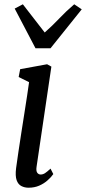

<svg xmlns="http://www.w3.org/2000/svg" viewBox="-20 -865 401 895"><path d="M113 10Q94.5 10 79.5 2.2Q64.5 -5.5 57.5 -25.2Q50.5 -45 55 -81Q59 -112 65.5 -154.8Q72 -197.5 79.2 -244.8Q86.5 -292 93.8 -338Q101 -384 106.8 -421.8Q112.5 -459.5 115.5 -482L67 -506L74 -542.5L199.5 -565.5L219.5 -554.5L150.5 -88Q147.5 -68.5 153.5 -60Q159.5 -51.5 169.5 -51.5Q180 -51.5 189.8 -57.8Q199.5 -64 215.5 -79L228.5 -53.5Q218 -38.5 201.2 -23.8Q184.5 -9 162.5 0.5Q140.5 10 113 10ZM145.5 -640 48.5 -825 86.5 -845Q111.5 -812.5 137 -779.8Q162.5 -747 188.5 -713.5Q225.5 -746.5 256.8 -779.5Q288 -812.5 326 -845L361 -821.5L215.5 -640Z"/></svg>

Font: Merriweather 24pt SemiCondensed
Style: Italic
Weight: 400
Width: 4
Italic angle: -7.8°
Designer: Eben Sorkin
Foundry: Eben Sorkin
Version: Version 2.101